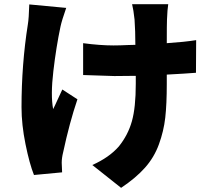

<svg xmlns="http://www.w3.org/2000/svg" viewBox="-20 -821 1040 919"><path d="M120.1 -799.8 296.9 -783.2Q275.4 -721.7 269.5 -693.4Q249 -596.7 235.4 -480.5Q221.7 -364.3 234.4 -298.8Q241.2 -311.5 256.3 -345.2Q271.5 -378.9 278.3 -392.6L350.6 -345.7Q312.5 -233.4 282.2 -91.8Q275.4 -64.5 275.4 -42Q275.4 -27.3 277.3 3.9L142.6 16.6Q121.1 -37.1 102.1 -130.9Q83 -224.6 83 -307.6Q83 -512.7 113.3 -704.1Q118.2 -732.4 120.1 -799.8ZM918.9 -628.9 918 -472.7Q870.1 -468.8 778.3 -463.9V-418.9Q778.3 -322.3 771 -257.8Q763.7 -193.4 740.7 -130.4Q717.8 -67.4 673.8 -18.1Q629.9 31.2 559.6 78.1L421.9 -31.2Q502.9 -67.4 548.8 -120.1Q592.8 -174.8 611.3 -240.7Q629.9 -306.6 629.9 -419.9V-458Q594.7 -457 527.3 -457Q509.8 -457 377.9 -461.9V-614.3Q459 -603.5 523.4 -603.5Q538.1 -603.5 555.2 -604Q572.3 -604.5 593.8 -605.5Q615.2 -606.4 627.9 -606.4Q627.9 -672.9 624 -727.5Q619.1 -773.4 612.3 -800.8H785.2Q781.2 -776.4 779.3 -727.5Q778.3 -708 778.3 -614.3Q864.3 -620.1 918.9 -628.9Z"/></svg>

Font: GenEi Gothic M Heavy
Style: Regular
Weight: 800
Designer: o_tamon (Modified); [Source Han Sans]
Ryoko NISHIZUKA  (kana & ideographs); Paul D. Hunt (Latin, Greek & Cyrillic); Wenl
Version: Version 1.1a;Original Version 1.004